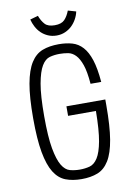

<svg xmlns="http://www.w3.org/2000/svg" viewBox="-95 -921 704 992"><g transform="rotate(-10 257.0 -425.0)"><path d="M239 -324H385Q384 -223 373.5 -166Q363 -109 345 -81Q327 -53 303 -46.5Q279 -40 251 -40Q224 -40 199.5 -46.5Q175 -53 157 -83Q139 -113 128 -174Q117 -235 117 -343Q117 -452 128 -513Q139 -574 157 -604Q175 -634 199.5 -640.5Q224 -647 251 -647Q274 -647 295.5 -643Q317 -639 334.5 -621Q352 -603 364.5 -567Q377 -531 382 -467H438Q432 -539 417.5 -583.5Q403 -628 380 -653.5Q357 -679 325.5 -688Q294 -697 255 -697Q206 -697 169.5 -683Q133 -669 108.5 -630.5Q84 -592 71.5 -523Q59 -454 59 -343Q59 -233 71.5 -164Q84 -95 108 -56.5Q132 -18 168 -4Q204 10 252 10Q300 10 336 -4Q372 -18 396 -57Q420 -96 431.5 -165Q443 -234 443 -343V-374H239ZM254 -743Q278 -743 298.5 -752Q319 -761 334 -775.5Q349 -790 359.5 -809Q370 -828 374 -848L332 -860Q321 -831 304.5 -814Q288 -797 253 -797Q218 -797 202 -814Q186 -831 175 -860L133 -848Q138 -828 148 -809Q158 -790 173 -775.5Q188 -761 208.5 -752Q229 -743 254 -743Z"/></g></svg>

Font: Secuela Light
Style: Regular
Weight: 300
Designer: Fernando Haro
Foundry: deFharo
Version: Version 1.708